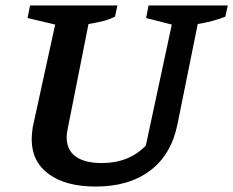

<svg xmlns="http://www.w3.org/2000/svg" viewBox="-20 -672 854 703"><path d="M331 11Q220 11 158 -35Q96 -81 96 -162Q96 -179 100 -207L182 -582L81 -606L90 -652H410L401 -611Q381 -601 358 -595Q335 -589 304 -584L228 -201Q226 -191 225 -183.5Q224 -176 224 -170Q224 -123 257 -99Q290 -75 353 -75Q452 -75 514 -139L609 -582L515 -606L524 -652H814L805 -611Q764 -594 704 -584L630 -218Q608 -107 530.5 -48Q453 11 331 11Z"/></svg>

Font: Piazzolla SC SemiBold
Style: Italic
Weight: 600
Italic angle: -11.3°
Designer: Juan Pablo del Peral
Foundry: Huerta Tipografica
Version: Version 1.330